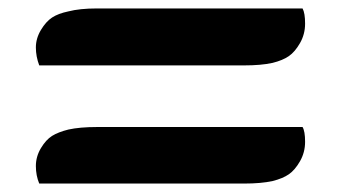

<svg xmlns="http://www.w3.org/2000/svg" viewBox="-20 -643 809 455"><path d="M210 -623H697Q703 -612 703 -587Q703 -562 691 -541Q679 -520 664.5 -510Q650 -500 626 -494Q599 -488 558 -488H73Q65 -509 65 -530.5Q65 -552 77 -572Q89 -592 103.5 -601.5Q118 -611 142 -616Q169 -623 210 -623ZM210 -342H697Q703 -332 703 -307Q703 -282 691 -261Q679 -240 664.5 -230Q650 -220 626 -214Q599 -208 558 -208H73Q65 -227 65 -249.5Q65 -272 77 -292Q89 -312 103.5 -321Q118 -330 142 -336Q169 -342 210 -342Z"/></svg>

Font: Laila
Style: Bold
Weight: 700
Designer: Hitesh Malaviya
Foundry: Indian Type Foundry
Version: Version 1.302;PS 1.0;hotconv 1.0.78;makeotf.lib2.5.61930; tt